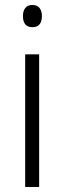

<svg xmlns="http://www.w3.org/2000/svg" viewBox="-20 -750 258 770"><path d="M110 -730Q129 -730 138.5 -718Q148 -706 148 -686Q148 -641 110 -641Q72 -641 72 -686Q72 -706 81.5 -718Q91 -730 110 -730ZM137 -532V0H81V-532Z"/></svg>

Font: Noto Sans Gurmukhi UI SemiCondensed Light
Style: Regular
Weight: 300
Width: 4
Designer: Jelle Bosma - Monotype Design Team
Foundry: Monotype Imaging Inc.
Version: Version 2.004; ttfautohint (v1.8.4.7-5d5b)